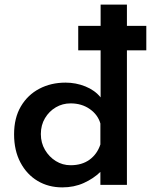

<svg xmlns="http://www.w3.org/2000/svg" viewBox="-20 -801 654 832"><path d="M250 11Q190 11 143 -17Q96 -45 68.5 -97Q41 -149 41 -219Q41 -290 70.5 -340Q100 -390 150.5 -416.5Q201 -443 264 -443Q309 -443 350 -426.5Q391 -410 416 -379V-781H530V0H415V-56Q385 -27 343 -8Q301 11 250 11ZM286 -85Q335 -85 368 -109Q401 -133 415 -175V-266Q404 -304 369 -328.5Q334 -353 286 -353Q251 -353 222 -336Q193 -319 175 -289Q157 -259 157 -220Q157 -182 175 -151.5Q193 -121 222 -103Q251 -85 286 -85ZM319 -689H614V-583H319Z"/></svg>

Font: Reem Kufi Medium
Style: Regular
Weight: 500
Designer: Khaled Hosny
Version: Version 1.001